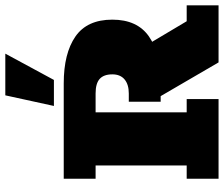

<svg xmlns="http://www.w3.org/2000/svg" viewBox="-80 -763 843 723"><g transform="rotate(-90 341.5 -401.5)"><path d="M30 0V-120H80V-463H30V-583H389Q502 -583 565.5 -539Q629 -495 629 -400Q629 -306 565.5 -262Q502 -218 389 -218H368L529 -278L623 -120H683V0H468L341 -218H320V-338H351Q385 -338 404 -354Q423 -370 423 -400Q423 -432 406 -447.5Q389 -463 351 -463H280V-120H330V0ZM304 -620 344 -803H501L402 -620Z"/></g></svg>

Font: Rokkitt Black
Style: Regular
Weight: 900
Designer: Vernon Adams
Foundry: Vernon Adams
Version: Version 3.103